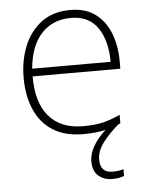

<svg xmlns="http://www.w3.org/2000/svg" viewBox="-54 -677 652 846"><g transform="rotate(-5 272.5 -254.0)"><path d="M358 35Q358 93 413 93Q428 93 440.5 91Q453 89 461 86V116Q452 120 438.5 122.5Q425 125 409 125Q371 125 347 103.5Q323 82 323 40Q323 -24 397 -93Q354 -83 299 -83Q218 -83 164.5 -117Q111 -151 84.5 -212Q58 -273 58 -353Q58 -430 84 -493.5Q110 -557 161 -595Q212 -633 288 -633Q356 -633 399.5 -600.5Q443 -568 464.5 -512.5Q486 -457 486 -387V-356H98Q97 -241 149.5 -179.5Q202 -118 300 -118Q349 -118 384.5 -125.5Q420 -133 465 -154V-116Q460 -114 455 -112Q409 -72 383.5 -36.5Q358 -1 358 35ZM288 -598Q208 -598 158 -544.5Q108 -491 99 -390H446Q446 -483 407 -540.5Q368 -598 288 -598Z"/></g></svg>

Font: Noto Sans Kannada UI ExtraLight
Style: Regular
Weight: 200
Designer: Jelle Bosma - Monotype Design Team
Foundry: Monotype Imaging Inc.
Version: Version 2.005; ttfautohint (v1.8.4.7-5d5b)